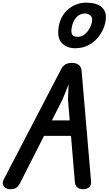

<svg xmlns="http://www.w3.org/2000/svg" viewBox="-42 -1392 799 1413"><path d="M33.5 0.5Q14.5 0.5 -0.8 -9Q-16 -18.5 -20.5 -35.2Q-25 -52 -12.5 -75L408.5 -884Q418.5 -904 437.2 -916.5Q456 -929 488 -929Q518 -929 537 -914.5Q556 -900 558.5 -871L628 -58.5Q630.5 -28.5 614.2 -14Q598 0.5 571 0.5Q540.5 0.5 525.8 -14Q511 -28.5 509 -52L480.5 -392H282L105 -43.5Q91.5 -18.5 76 -9Q60.5 0.5 33.5 0.5ZM340 -506H471L458.5 -656L462.5 -770L417.5 -658.5ZM510 -1037Q477.5 -1037 449.5 -1049.2Q421.5 -1061.5 404 -1086.8Q386.5 -1112 386.5 -1150Q386.5 -1204.5 404 -1246Q421.5 -1287.5 451 -1315.8Q480.5 -1344 516.8 -1358.2Q553 -1372.5 590 -1372.5Q666.5 -1372.5 703.2 -1342.2Q740 -1312 737 -1257Q735.5 -1223 720.2 -1185Q705 -1147 676.8 -1113.2Q648.5 -1079.5 606.5 -1058.2Q564.5 -1037 510 -1037ZM531.5 -1121Q560 -1121 583.5 -1141.2Q607 -1161.5 621.2 -1191Q635.5 -1220.5 636 -1247Q637 -1267.5 621.2 -1280Q605.5 -1292.5 584.5 -1292.5Q552.5 -1292.5 530.8 -1274.5Q509 -1256.5 497.5 -1228.8Q486 -1201 483.5 -1171Q483 -1159 485.2 -1147.5Q487.5 -1136 497.8 -1128.5Q508 -1121 531.5 -1121Z"/></svg>

Font: Edu AU VIC WA NT Pre SemiBold
Style: Regular
Weight: 600
Designer: Tina and Corey Anderson, Eben Sorkin, Mirko Velimirovic
Foundry: Google for Education
Version: Version 1.001